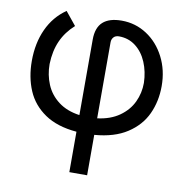

<svg xmlns="http://www.w3.org/2000/svg" viewBox="-82 -615 863 893"><g transform="rotate(10 349.5 -169.0)"><path d="M421.9 -537.1Q486.8 -537.1 540.5 -502.2Q594.2 -467.3 625.7 -406Q657.2 -344.7 657.2 -269.5Q657.2 -197.3 629.6 -137.5Q602.1 -77.6 541.7 -38.3Q481.4 1 387.7 8.3V199.2H303.7V8.3Q211.4 0.5 153.1 -39.3Q94.7 -79.1 68.4 -141.1Q42 -203.1 42 -280.3Q42 -364.3 72.3 -430.4Q102.5 -496.6 161.1 -537.1L211.9 -474.6Q170.4 -437.5 149.2 -390.1Q127.9 -342.8 126 -280.3Q126 -229 144.8 -184.3Q163.6 -139.6 203.6 -109.1Q243.7 -78.6 303.7 -70.3V-426.8Q303.7 -483.4 333.5 -510.3Q363.3 -537.1 421.9 -537.1ZM573.2 -269.5Q571.8 -322.3 553.2 -366.5Q534.7 -410.6 500.7 -436.8Q466.8 -462.9 421.9 -462.9Q405.3 -462.9 396.5 -453.1Q387.7 -443.4 387.7 -428.7V-69.8Q449.7 -77.6 491.5 -107.2Q533.2 -136.7 553.2 -179.2Q573.2 -221.7 573.2 -269.5Z"/></g></svg>

Font: Pretendard GOV
Style: Regular
Weight: 400
Designer: Base glyphs from Inter by Rasmus Andersson; Hangeul glyphs from Noto Sans CJK(Source Han Sans) by Jang Soo-young and Kan
Foundry: Kil Hyung-jin
Version: Version 1.309